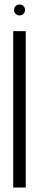

<svg xmlns="http://www.w3.org/2000/svg" viewBox="-20 -838 175 858"><path d="M95 -699V0H39V-699ZM43 -794Q43 -804 50 -811Q57 -818 67 -818Q78 -818 85 -811Q92 -804 92 -794Q92 -783 85 -776Q78 -769 67 -769Q57 -769 50 -776Q43 -783 43 -794Z"/></svg>

Font: Moniqa Cond Display
Style: Regular
Weight: 400
Width: 3
Designer: Rajesh Rajput
Foundry: Rajesh Rajput
Version: Version 1.000